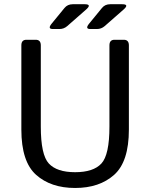

<svg xmlns="http://www.w3.org/2000/svg" viewBox="-20 -892 725 926"><path d="M234.9 -752Q208 -752 229 -777.8L291 -853.5Q305.7 -871.6 330.6 -871.6H388.7Q424.3 -871.6 395.5 -846.2L304.2 -766.1Q288.1 -752 266.6 -752ZM415.5 -752Q388.7 -752 409.7 -777.8L471.7 -853.5Q486.3 -871.6 511.2 -871.6H569.3Q605 -871.6 576.2 -846.2L484.9 -766.1Q468.8 -752 447.3 -752ZM83 -267.1V-673.3Q83 -700.2 107.4 -700.2H152.3Q176.8 -700.2 176.8 -673.3V-281.7Q176.8 -145 215.6 -103.3Q254.4 -61.5 342.3 -61.5Q430.2 -61.5 469 -103.3Q507.8 -145 507.8 -281.7V-673.3Q507.8 -700.2 532.2 -700.2H577.1Q601.6 -700.2 601.6 -673.3V-267.1Q601.6 -112.3 530.5 -48.8Q459.5 14.6 342.3 14.6Q225.1 14.6 154.1 -48.8Q83 -112.3 83 -267.1Z"/></svg>

Font: Istok Web
Style: Regular
Weight: 400
Designer: Andrey V. Panov
Foundry: Andrey V. Panov
Version: Version 1.0.2g